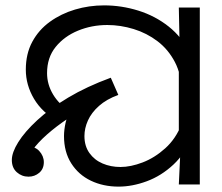

<svg xmlns="http://www.w3.org/2000/svg" viewBox="-20 -686 825 714"><path d="M421 8Q364 8 318 -14Q272 -36 245 -78.5Q218 -121 218 -180Q218 -203 224 -230Q230 -257 247.5 -285.5Q265 -314 299 -340Q333 -366 388 -386L409 -336Q366 -321 320 -297Q274 -273 231.5 -244.5Q189 -216 155 -186Q121 -156 101 -128Q81 -100 81 -78L67 -144Q108 -144 125.5 -125Q143 -106 143 -83Q143 -58 126 -43.5Q109 -29 86 -29Q61 -29 42.5 -45.5Q24 -62 24 -91Q24 -119 48 -157.5Q72 -196 118.5 -239Q165 -282 233.5 -323Q302 -364 392 -397L420 -333Q376 -317 348 -292Q320 -267 307 -238Q294 -209 294 -180Q294 -143 312.5 -117Q331 -91 361.5 -78Q392 -65 428 -65Q466 -65 510.5 -82Q555 -99 594.5 -134.5Q634 -170 655 -224L694 -180Q670 -116 625 -74Q580 -32 526 -12Q472 8 421 8ZM197 -234Q137 -267 106.5 -318.5Q76 -370 76 -427Q76 -486 100 -530.5Q124 -575 165.5 -605Q207 -635 259 -650.5Q311 -666 367 -666Q432 -666 494.5 -646.5Q557 -627 607 -587.5Q657 -548 686.5 -488Q716 -428 716 -347L655 -345Q655 -408 630.5 -455Q606 -502 566 -532.5Q526 -563 477 -578Q428 -593 379 -593Q321 -593 270 -572Q219 -551 187 -511.5Q155 -472 155 -414Q155 -372 177.5 -334.5Q200 -297 240 -273L197 -234ZM650 -106 645 -144V-471L648 -511L645 -658H723V0H645Z"/></svg>

Font: uoriya05
Style: Book
Weight: 400
Designer: Jelle Bosma - Monotype Design Team
Foundry: Monotype Imaging Inc.
Version: Version 2.003